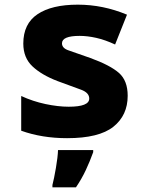

<svg xmlns="http://www.w3.org/2000/svg" viewBox="-20 -583 640 824"><path d="M528 -172Q528 -237 490.5 -270Q453 -303 368 -334Q304 -357 275 -366.5Q246 -376 246 -397Q246 -429 322 -429Q355 -429 393 -420.5Q431 -412 474 -392L525 -520Q422 -563 314 -563Q202 -563 141 -522Q80 -481 80 -396Q80 -335 119.5 -298Q159 -261 227 -235Q293 -211 328 -198Q363 -185 363 -160Q363 -125 275 -125Q229 -125 175 -136.5Q121 -148 71 -171V-22Q160 10 268 10Q405 10 466.5 -39Q528 -88 528 -172ZM306 221Q331 184 348.5 146.5Q366 109 380 70V61H229Q228 91 220 137.5Q212 184 205 211V221Z"/></svg>

Font: Noto Sans Mono UI ExtraBold
Style: Regular
Weight: 800
Designer: Monotype Design team
Foundry: Monotype Imaging Inc.
Version: 1.000